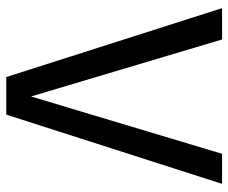

<svg xmlns="http://www.w3.org/2000/svg" viewBox="-78 -651 729 613"><g transform="rotate(-90 286.5 -344.5)"><path d="M567 0H467L285 -610L102 0H6L227 -689H347Z"/></g></svg>

Font: Trujillo
Style: Regular
Weight: 400
Designer: Fira Sans original fonts by bBox Type GmbH, Carrois Corporate GbR, & Edenspiekermann AG / Changes by Cristiano Sobral
Foundry: Fira Sans original fonts by bBox Type GmbH, Carrois Corporate GbR, & Edenspiekermann AG / Changes by Cristiano Sobral
Version: Version 4.301;October 17, 2021;FontCreator 14.0.0.2814 64-bi